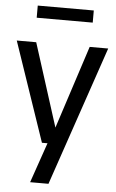

<svg xmlns="http://www.w3.org/2000/svg" viewBox="-63 -786 633 1048"><g transform="rotate(5 254.0 -262.0)"><path d="M402.5 -544H504L243.5 220H143L219 0H188.5L3 -544H109.5L254.5 -89ZM100.5 -677.5V-744H407.5V-677.5Z"/></g></svg>

Font: Encode Sans Semi Condensed Medium
Style: Regular
Weight: 500
Width: 4
Designer: Multiple Designers
Foundry: Impallari Type
Version: Version 2.000